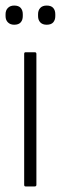

<svg xmlns="http://www.w3.org/2000/svg" viewBox="-21 -671 219 691"><path d="M71 0Q66 0 66 -6V-477Q66 -483 71 -483H104Q110 -483 110 -477V-6Q110 0 104 0ZM30 -582Q16 -582 7.5 -590.5Q-1 -599 -1 -613V-620Q-1 -634 7.5 -642.5Q16 -651 30 -651Q46 -651 53.5 -642.5Q61 -634 61 -620V-613Q61 -599 53.5 -590.5Q46 -582 30 -582ZM147 -582Q132 -582 124 -590.5Q116 -599 116 -613V-620Q116 -634 124 -642.5Q132 -651 147 -651Q163 -651 170.5 -642.5Q178 -634 178 -620V-613Q178 -599 170.5 -590.5Q163 -582 147 -582Z"/></svg>

Font: Sofia Sans Condensed Light
Style: Regular
Weight: 300
Designer: Botio Nikoltchev, Ani Petrova
Foundry: lettersoup
Version: Version 4.101